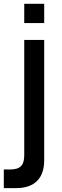

<svg xmlns="http://www.w3.org/2000/svg" viewBox="-30 -750 326 1010"><path d="M202.5 -628.5V-730H97.5V-628.5ZM56 239.5C154 239.5 202.5 185 202.5 93.5V-540H97.5V67C97.5 120 76 141.5 23 141.5H-10V239.5Z"/></svg>

Font: Vela Sans SemBd
Style: Regular
Weight: 600
Designer: Principal design: Mikhail Sharanda - project Manrope.
Design modification: Ravid Balaliev
Foundry: Mikhail Sharanda
Version: Version 1.001